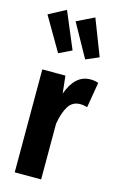

<svg xmlns="http://www.w3.org/2000/svg" viewBox="-128 -902 594 955"><g transform="rotate(15 168.5 -424.0)"><path d="M337 -537 315 -406Q297 -412 278 -412Q240 -412 219 -380.5Q198 -349 187 -287V0H51V-530H170L180 -440Q217 -544 296 -544Q319 -544 337 -537ZM93 -848 172 -660 106 -628 5 -801ZM239 -848 311 -662 244 -633 149 -804Z"/></g></svg>

Font: Fira Sans Extra Condensed SemiBold
Style: Regular
Weight: 600
Width: 1
Designer: Carrois Corporate & Edenspiekermann AG
Foundry: Carrois Corporate GbR & Edenspiekermann AG
Version: Version 4.203